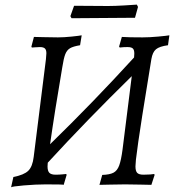

<svg xmlns="http://www.w3.org/2000/svg" viewBox="-20 -799 768 832"><path d="M714 -646 708 -603Q671 -598 656 -585.5Q641 -573 636 -543Q617 -429 596.5 -298.5Q576 -168 569 -107Q567 -85 567 -78Q567 -58 574.5 -50Q582 -42 602 -42Q618 -42 631 -43Q644 -44 648 -45L650 -41L636 2Q624 2 590 1Q556 0 522 0Q490 0 456.5 1Q423 2 411 2L423 -41Q455 -42 471.5 -50.5Q488 -59 496.5 -82Q505 -105 511 -151L551 -469Q356 -278 187 -94Q186 -88 186 -78Q186 -58 194 -50Q202 -42 221 -42Q237 -42 251 -43.5Q265 -45 266 -45L269 -42L256 2Q256 0 178 0Q136 0 83 4.5Q30 9 28 13L38 -32Q84 -41 102.5 -59Q121 -77 126 -119L179 -542Q181 -562 181 -568Q181 -583 174.5 -589Q168 -595 153 -595Q142 -595 132 -594Q122 -593 118 -593L116 -597L127 -639Q138 -639 169 -638Q200 -637 231 -637Q257 -637 290.5 -640.5Q324 -644 334 -646L327 -603Q297 -598 283.5 -590Q270 -582 263 -564.5Q256 -547 250 -508Q217 -315 197 -174Q383 -355 561 -550Q562 -557 562 -567Q562 -583 555.5 -589Q549 -595 533 -595Q517 -595 508.5 -594Q500 -593 499 -593L496 -597L508 -639Q518 -638 544.5 -637.5Q571 -637 598 -637Q628 -637 665.5 -640.5Q703 -644 714 -646ZM565 -722 428 -721 290 -720 285 -729 301 -774 448 -773Q478 -773 519 -775.5Q560 -778 573 -779L578 -769Z"/></svg>

Font: Alegreya SC
Style: Italic
Weight: 400
Italic angle: -7°
Designer: Juan Pablo del Peral
Foundry: Huerta Tipografica
Version: Version 2.007; ttfautohint (v1.6)